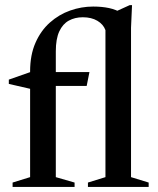

<svg xmlns="http://www.w3.org/2000/svg" viewBox="-20 -742 626 762"><path d="M201.5 -39 276 -17.5V0H30V-17.5L99.5 -39V-458.5Q99.5 -524 120.8 -572.2Q142 -620.5 178 -652.5Q214 -684.5 258.5 -700.2Q303 -716 350 -716Q384.5 -716 412.8 -710Q441 -704 464 -689.5H424L494.5 -721.5H504L500 -632V-39L570 -17.5V0H329V-17.5L398.5 -39V-622.5Q390 -645.5 366.5 -659.5Q343 -673.5 308.5 -673.5Q277.5 -673.5 253.2 -660.2Q229 -647 215.2 -617.2Q201.5 -587.5 201.5 -538.5ZM335 -456 324 -401H121L102 -389L15 -409V-426L109 -459L146 -456Z"/></svg>

Font: Newsreader 36pt Medium
Style: Regular
Weight: 500
Designer: Hugues Gentile
Foundry: Production Type
Version: Version 1.003